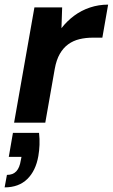

<svg xmlns="http://www.w3.org/2000/svg" viewBox="-39 -531 488 831"><path d="M22 0 110 -499H230L227 -409Q251 -440 282 -463Q313 -486 350.5 -498.5Q388 -511 429 -511L404 -368H363Q332 -368 305 -361.5Q278 -355 256.5 -339.5Q235 -324 220 -298Q205 -272 198 -233L157 0ZM-19 280 -9 226Q17 226 31.5 210.5Q46 195 51 163L54 148H-1L17 44H130Q133 71 132 96Q131 121 127 144Q116 208 79 244Q42 280 -19 280Z"/></svg>

Font: DM Sans 20pt
Style: Bold Italic
Weight: 700
Italic angle: -10°
Version: Version 4.004;gftools[0.9.30]